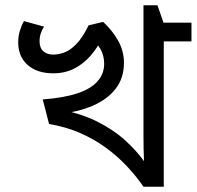

<svg xmlns="http://www.w3.org/2000/svg" viewBox="-20 -708 746 728"><path d="M706 -622V-551H601V0H524Q496 -41 460 -79Q424 -117 380 -149Q336 -181 283 -204Q230 -227 166 -238L142 -331L190 -296Q283 -280 347.5 -247.5Q412 -215 455.5 -175Q499 -135 526 -97Q525 -120 524.5 -143Q524 -166 524 -193V-688H577L600 -622ZM450 -470Q450 -412 418.5 -371.5Q387 -331 332.5 -307.5Q278 -284 209 -276L162 -285L142 -331Q223 -337 274.5 -354.5Q326 -372 350.5 -400.5Q375 -429 375 -466Q375 -497 361 -522Q347 -547 316 -571L371 -625Q405 -594 427.5 -554.5Q450 -515 450 -470ZM182 -430Q121 -430 85 -461.5Q49 -493 49 -548Q49 -571 55.5 -592Q62 -613 71 -628L147 -607Q140 -597 135 -582.5Q130 -568 130 -552Q130 -526 144.5 -513.5Q159 -501 182 -501Q202 -501 224 -509Q246 -517 269.5 -541Q293 -565 316 -612L371 -625L373 -575Q353 -531 325 -498.5Q297 -466 261.5 -448Q226 -430 182 -430Z"/></svg>

Font: bangla15
Style: Regular
Weight: 400
Designer: Jelle Bosma - Monotype Design Team
Foundry: Monotype Imaging Inc.
Version: Version 2.006